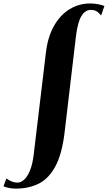

<svg xmlns="http://www.w3.org/2000/svg" viewBox="-157 -835 622 1106"><path d="M-65.5 251.5Q-86.5 251.5 -103.8 248Q-121 244.5 -137 238.5L-120.5 193Q-103.5 205 -88 211Q-72.5 217 -56 217Q-36.5 217 -17.5 199.5Q1.5 182 16 146.5Q30.5 111 37 56.5L107.5 -532.5Q118.5 -624.5 154.8 -687.2Q191 -750 244.8 -782.5Q298.5 -815 362.5 -815Q387.5 -815 409.2 -810.5Q431 -806 444.5 -800.5L425.5 -746Q410 -764.5 397 -771.2Q384 -778 366 -778Q334 -778 312 -742.5Q290 -707 280 -622L215.5 -75.5Q200.5 53 161.5 124.2Q122.5 195.5 64.8 223.5Q7 251.5 -65.5 251.5Z"/></svg>

Font: Merriweather 144pt Black
Style: Italic
Weight: 900
Italic angle: -7.8°
Version: Version 2.101